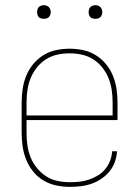

<svg xmlns="http://www.w3.org/2000/svg" viewBox="-20 -717 540 745"><path d="M251 8Q224 8 198 2.5Q172 -3 149 -16.5Q126 -30 109 -51Q92 -72 82 -96.5Q72 -121 68 -147.5Q64 -174 64 -200V-320Q64 -346 68 -372.5Q72 -399 82 -423.5Q92 -448 109 -468.5Q126 -489 148.5 -503Q171 -517 197.5 -522.5Q224 -528 250 -528Q276 -528 302.5 -522.5Q329 -517 351.5 -503Q374 -489 391 -468.5Q408 -448 418 -423.5Q428 -399 432 -372.5Q436 -346 436 -320V-251H83V-200Q83 -176 86.5 -152Q90 -128 99 -106Q108 -84 123.5 -65Q139 -46 159 -33Q179 -20 203 -15Q227 -10 251 -10Q270 -10 288.5 -12Q307 -14 325 -20Q343 -26 359.5 -36Q376 -46 388 -60.5Q400 -75 407 -93Q414 -111 415 -130H434Q433 -109 425.5 -88.5Q418 -68 404.5 -51.5Q391 -35 373 -23Q355 -11 335 -4Q315 3 293.5 5.5Q272 8 251 8ZM83 -269H417V-320Q417 -344 413.5 -368Q410 -392 401 -414Q392 -436 377 -455Q362 -474 341.5 -487Q321 -500 297.5 -505Q274 -510 250 -510Q226 -510 202.5 -505Q179 -500 158.5 -487Q138 -474 123 -455Q108 -436 99 -414Q90 -392 86.5 -368Q83 -344 83 -320ZM350 -644Q345 -644 339.5 -645.5Q334 -647 330.5 -650.5Q327 -654 325.5 -659.5Q324 -665 324 -670Q324 -675 325.5 -680.5Q327 -686 330.5 -689.5Q334 -693 339.5 -695Q345 -697 350 -697Q355 -697 360.5 -695Q366 -693 369.5 -689.5Q373 -686 375 -680.5Q377 -675 377 -670Q377 -665 375 -659.5Q373 -654 369.5 -650.5Q366 -647 360.5 -645.5Q355 -644 350 -644ZM150 -644Q145 -644 139.5 -645.5Q134 -647 130.5 -650.5Q127 -654 125.5 -659.5Q124 -665 124 -670Q124 -675 125.5 -680.5Q127 -686 130.5 -689.5Q134 -693 139.5 -695Q145 -697 150 -697Q155 -697 160.5 -695Q166 -693 169.5 -689.5Q173 -686 175 -680.5Q177 -675 177 -670Q177 -665 175 -659.5Q173 -654 169.5 -650.5Q166 -647 160.5 -645.5Q155 -644 150 -644Z"/></svg>

Font: Iosevka Thin
Style: Regular
Weight: 100
Monospace: yes
Designer: Belleve Invis
Foundry: Belleve Invis
Version: Version 32.5.0; ttfautohint (v1.8.4)